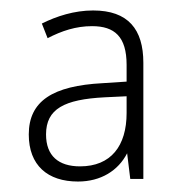

<svg xmlns="http://www.w3.org/2000/svg" viewBox="-20 -742 348 367"><path d="M158 -722C122 -722 88 -711 60 -697L71 -669C98 -683 125 -692 156 -692C199 -692 222 -672 222 -618V-586L176 -583C81 -578 35 -549 35 -485C35 -426 71 -395 129 -395C173 -395 206 -416 223 -449L229 -400H254V-622C254 -686 225 -722 158 -722ZM180 -556 222 -558V-526C222 -463 192 -424 133 -424C92 -424 68 -444 68 -485C68 -534 103 -552 180 -556Z"/></svg>

Font: Noto Sans Gurmukhi UI SemiCondensed ExtraLight
Style: Regular
Weight: 200
Width: 4
Designer: Jelle Bosma - Monotype Design Team
Foundry: Monotype Imaging Inc.
Version: Version 2.004